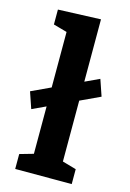

<svg xmlns="http://www.w3.org/2000/svg" viewBox="-119 -837 607 896"><g transform="rotate(15 184.5 -389.0)"><path d="M48 -289 21 -368 323 -509 350 -430ZM254 -82 244 -94 321 -72V0H48V-72L125 -94L114 -82V-687L123 -677L48 -698V-770L254 -778Z"/></g></svg>

Font: Bitter Thin
Style: Bold
Weight: 700
Version: Version 3.021